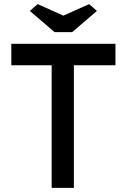

<svg xmlns="http://www.w3.org/2000/svg" viewBox="-20 -913 616 933"><path d="M231 0V-596H35V-700H541V-596H339V0ZM245 -757 125 -860 163 -893 288 -837 413 -893 451 -860 331 -757Z"/></svg>

Font: Lexend
Style: Regular
Weight: 400
Designer: Bonnie Shaver-Troup, Thomas Jockin
Foundry: Lexend
Version: Version 1.007; ttfautohint (v1.8.3)